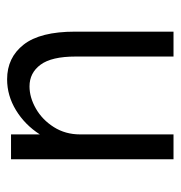

<svg xmlns="http://www.w3.org/2000/svg" viewBox="-4 -504 508 540"><g transform="rotate(-90 250.0 -234.0)"><path d="M72 -457H142V-376Q169 -418 210 -443Q251 -468 297 -468Q358 -468 394.5 -421.5Q431 -375 431 -277V0H361V-275Q361 -343 338 -374Q315 -405 277 -405Q246 -405 214.5 -387Q183 -369 162.5 -336.5Q142 -304 142 -263V0H72Z"/></g></svg>

Font: Vazir Code
Style: Code
Weight: 400
Foundry: DejaVu fonts team - Redesigned by Saber Rastikerdar
Version: Version 1.1.2